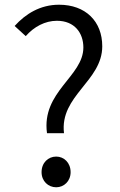

<svg xmlns="http://www.w3.org/2000/svg" viewBox="-20 -780 507 813"><path d="M179 -216H251C232 -375 413 -436 413 -584C413 -690 342 -760 230 -760C150 -760 88 -721 42 -670L89 -627C124 -667 171 -692 221 -692C296 -692 333 -640 333 -579C333 -456 155 -392 179 -216ZM218 13C251 13 279 -13 279 -51C279 -91 251 -117 218 -117C184 -117 156 -91 156 -51C156 -13 184 13 218 13Z"/></svg>

Font: Genne Gothic Normal
Style: Regular
Weight: 350
Designer: Ryoko NISHIZUKA (kana & ideographs); Paul D. Hunt (Latin, Greek & Cyrillic); Wenlong ZHANG (bopomofo); Sandoll Communica
Foundry: Adobe Systems Incorporated
Version: Version 1.004;PS 1.004;hotconv 16.6.51;makeotf.lib2.5.65220